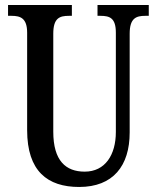

<svg xmlns="http://www.w3.org/2000/svg" viewBox="-20 -734 624 764"><path d="M295 10C430 10 496 -74 496 -207V-600C496 -662 522 -671 558 -671H572V-714H368V-671H380C417 -671 441 -662 441 -604V-209C441 -117 398 -51 317 -51C242 -51 192 -94 192 -210V-600C192 -662 217 -671 254 -671H266V-714H12V-671H26C61 -671 88 -662 88 -604V-216C88 -53 169 10 295 10Z"/></svg>

Font: Noto Serif Georgian ExtraCondensed Medium
Style: Regular
Weight: 500
Width: 2
Designer: Monotype Design Team, Akaki Razmadze
Foundry: Google LLC
Version: Version 2.003